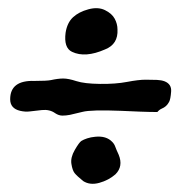

<svg xmlns="http://www.w3.org/2000/svg" viewBox="-20 -576 443 470"><path d="M237.3 -455.1Q188.5 -433.6 156.2 -449.2Q135.7 -459 140.6 -496.1Q144.5 -520.5 158.7 -533.7Q172.9 -546.9 196.3 -553.2Q219.7 -559.6 236.8 -551.3Q253.9 -543 260.7 -530.3Q267.6 -517.6 267.6 -503.9Q269.5 -467.8 237.3 -455.1ZM29.3 -304.7Q4.9 -310.5 4.9 -333Q4.9 -379.9 64.5 -377.9Q94.7 -377.9 104.5 -379.9Q122.1 -383.8 134.8 -383.8Q147.5 -383.8 167 -377.4Q186.5 -371.1 224.6 -370.6Q262.7 -370.1 291 -375.5Q319.3 -380.9 336.4 -380.9Q353.5 -380.9 364.3 -380.4Q375 -379.9 382.8 -377Q400.4 -370.1 398.9 -351.6Q397.5 -333 394 -326.7Q390.6 -320.3 386.2 -316.4Q381.8 -312.5 376 -310.1Q370.1 -307.6 365.2 -301.8Q346.7 -301.8 323.2 -302.7Q299.8 -303.7 276.4 -304.7Q203.1 -307.6 182.1 -302.2Q161.1 -296.9 151.4 -294.9Q141.6 -293 132.8 -293Q124 -293 115.2 -298.8Q101.6 -308.6 82.5 -306.6Q63.5 -304.7 52.7 -303.2Q42 -301.8 29.3 -304.7ZM183.6 -132.8Q168 -145.5 162.6 -152.3Q157.2 -159.2 154.8 -174.8Q152.3 -190.4 163.1 -209Q173.8 -227.5 179.2 -231Q184.6 -234.4 193.4 -237.3Q202.1 -240.2 212.9 -241.2Q240.2 -244.1 254.9 -228.5Q259.8 -223.6 262.2 -216.8Q264.6 -210 270.5 -197.3Q282.2 -168.9 262.7 -149.4Q246.1 -134.8 223.1 -128.4Q200.2 -122.1 183.6 -132.8Z"/></svg>

Font: Creepster
Style: Regular
Weight: 400
Designer: Font Diner, Inc
Foundry: Font Diner, Inc
Version: Version 1.002